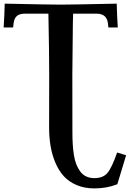

<svg xmlns="http://www.w3.org/2000/svg" viewBox="-26 -753 715 1058"><path d="M375.5 -625.5Q372.6 -416.5 372.6 -340.3L373 -23.9Q373 12.2 374.8 41.3Q376.5 70.3 381.1 100.3Q385.7 130.4 394.5 152.3Q403.3 174.3 416.3 192.1Q429.2 210 449 219.2Q468.8 228.5 494.1 228.5Q542 228.5 565.9 200.2Q589.8 171.9 619.6 87.4L668.9 102.5Q657.2 141.1 640.9 195.3Q624.5 249.5 620.6 262.2Q562.5 285.2 494.1 285.2Q439.9 285.2 397 267.1Q354 249 325.9 218.3Q297.9 187.5 279.3 143.8Q260.7 100.1 252.7 51.8Q244.6 3.4 244.6 -52.2Q245.1 -265.6 245.1 -339.4Q245.1 -458 240.7 -677.7H111.3Q81.5 -677.7 66.7 -664.6Q51.8 -651.4 48.8 -623.5L46.4 -601.6H-5.9Q-1.5 -668.9 0 -732.9Q253.9 -727.5 308.6 -727.5Q363.3 -727.5 617.2 -732.9Q618.7 -668.9 623 -601.6H571.3L568.8 -623.5Q563 -677.7 506.3 -677.7H377Q376 -654.3 375.5 -625.5Z"/></svg>

Font: Flanker
Style: Bold
Weight: 700
Designer: Flanker
Foundry: Flanker
Version: Version 2.021